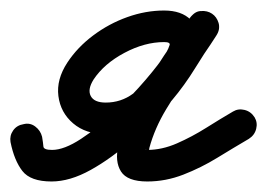

<svg xmlns="http://www.w3.org/2000/svg" viewBox="-50 -315 508 365"><path d="M-30 -45Q-32 -57 -25 -67Q-18 -77 -5 -79Q7 -82 17 -74.5Q27 -67 30 -55Q32 -43 32.5 -36.5Q33 -30 49 -30Q72 -30 104 -51Q136 -72 168.5 -102.5Q201 -133 227 -163.5Q253 -194 265 -213Q271 -224 272.5 -229.5Q274 -235 262 -235Q225 -235 186.5 -214.5Q148 -194 128 -164Q116 -145 122.5 -132.5Q129 -120 151 -120Q180 -120 203 -137Q226 -154 245.5 -179.5Q265 -205 281 -232.5Q297 -260 311 -281Q320 -293 332 -294Q344 -295 353 -289Q362 -283 365.5 -271.5Q369 -260 361 -247Q340 -214 314 -179Q288 -144 266 -107.5Q244 -71 234 -34Q233 -28 233 -28Q233 -28 233 -24Q233 -25 231 -27Q228 -31 227 -30.5Q226 -30 230 -30Q258 -30 286.5 -42.5Q315 -55 342 -72Q369 -89 393 -103Q393 -103 393 -103Q393 -103 393 -103Q403 -109 415 -106Q427 -103 434 -92Q440 -82 437 -70Q434 -58 423 -51Q394 -34 363 -15Q332 4 298.5 17Q265 30 230 30Q192 30 180 11Q168 -8 175 -38.5Q182 -69 200 -105Q218 -141 240.5 -176.5Q263 -212 282.5 -239.5Q302 -267 311 -280Q319 -293 331 -294Q343 -295 353 -288Q362 -282 365.5 -270.5Q369 -259 361 -247Q341 -218 321 -185.5Q301 -153 277 -124.5Q253 -96 222 -78Q191 -60 151 -60Q113 -60 89 -80.5Q65 -101 61 -132.5Q57 -164 78 -196Q97 -225 127 -247.5Q157 -270 192 -282.5Q227 -295 262 -295Q295 -295 312.5 -277.5Q330 -260 330.5 -234Q331 -208 316 -183Q299 -155 268.5 -118.5Q238 -82 200 -48Q162 -14 122.5 8Q83 30 48 30Q8 30 -7.5 10Q-23 -10 -30 -45Q-30 -45 -30 -45Q-30 -45 -30 -45Z"/></svg>

Font: FRB American Cursive Guidelines
Style: Bold Italic
Weight: 700
Italic angle: -25°
Version: Version 2.0;Modular Font Editor K font №1